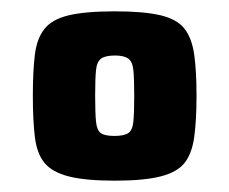

<svg xmlns="http://www.w3.org/2000/svg" viewBox="-20 -716 404 339"><path d="M183 -397Q131 -397 101.5 -404.5Q72 -412 58.5 -428.5Q45 -445 41.5 -474.5Q38 -504 38 -547Q38 -590 41.5 -619Q45 -648 58.5 -665Q72 -682 101.5 -689Q131 -696 183 -696Q234 -696 263.5 -689Q293 -682 306 -665Q319 -648 323 -619Q327 -590 327 -547Q327 -504 323 -474.5Q319 -445 306 -428.5Q293 -412 263.5 -404.5Q234 -397 183 -397ZM182 -476Q199 -476 206.5 -481Q214 -486 215.5 -501.5Q217 -517 217 -547Q217 -577 215.5 -592Q214 -607 206.5 -612.5Q199 -618 183 -618Q166 -618 158.5 -612.5Q151 -607 149.5 -592Q148 -577 148 -547Q148 -517 149.5 -501.5Q151 -486 158 -481Q165 -476 182 -476Z"/></svg>

Font: Saira SemiCondensed Black
Style: Regular
Weight: 900
Width: 4
Designer: Hector Gatti with collaboration of the Omnibus-Type team
Foundry: Omnibus-Type
Version: Version 1.101